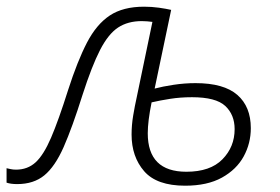

<svg xmlns="http://www.w3.org/2000/svg" viewBox="-63 -556 852 585"><path d="M501 9.8Q414.6 9.8 376.2 -34.4Q337.9 -78.6 337.9 -146Q337.9 -174.8 342.8 -204.1Q347.7 -233.4 354 -261.7L401.4 -489.3Q394.5 -490.2 385.5 -491Q376.5 -491.7 368.7 -491.7Q326.7 -491.7 296.9 -472.2Q267.1 -452.6 241.9 -403.8Q216.8 -355 188.5 -267.1Q157.2 -167.5 130.9 -107.9Q104.5 -48.3 72 -21.7Q39.6 4.9 -10.7 4.9Q-30.3 4.9 -43 0.5V-43.5Q-38.6 -42.5 -31 -40.8Q-23.4 -39.1 -14.2 -39.1Q21 -39.1 45.4 -61.3Q69.8 -83.5 92.5 -136.2Q115.2 -189 144.5 -281.7Q172.9 -370.1 201.9 -426Q231 -481.9 271.5 -508.8Q312 -535.6 376 -535.6Q398.9 -535.6 421.4 -532.5Q443.8 -529.3 458.5 -525.9L408.2 -286.1Q432.1 -292.5 465.8 -297.6Q499.5 -302.7 532.7 -302.7Q619.1 -302.7 660.2 -266.8Q701.2 -231 701.2 -165.5Q701.2 -119.1 679.4 -79.3Q657.7 -39.6 613.3 -14.9Q568.8 9.8 501 9.8ZM504.9 -32.7Q577.6 -32.7 614.7 -70.6Q651.9 -108.4 651.9 -162.6Q651.9 -206.5 623.3 -233.2Q594.7 -259.8 522 -259.8Q486.8 -259.8 455.6 -254.9Q424.3 -250 398.9 -244.1Q387.2 -186.5 387.2 -149.9Q387.2 -32.7 504.9 -32.7Z"/></svg>

Font: Open Sans Light
Style: Italic
Weight: 300
Italic angle: -12°
Designer: Monotype Design Team
Foundry: Monotype Imaging Inc.
Version: Version 3.003; ttfautohint (v1.8.4)